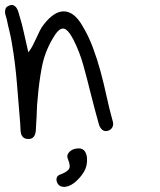

<svg xmlns="http://www.w3.org/2000/svg" viewBox="-20 -553 635 764"><path d="M15.6 -530.3Q26.4 -535.2 33.2 -532.2Q40 -529.3 44.4 -523.4Q48.8 -517.6 51.8 -509.3Q54.7 -501 56.6 -493.2Q67.4 -459 75.2 -422.4Q83 -385.7 92.8 -344.7Q103.5 -358.4 110.8 -373Q118.2 -387.7 125 -402.3Q131.8 -417 138.7 -431.2Q145.5 -445.3 155.3 -457Q195.3 -507.8 233.4 -507.8Q273.4 -507.8 305.7 -454.1Q332 -411.1 349.6 -363.8Q367.2 -316.4 380.4 -267.6Q393.6 -218.8 404.3 -168.9Q415 -119.1 428.7 -70.3Q432.6 -57.6 427.2 -46.9Q421.9 -36.1 408.2 -32.2Q394.5 -29.3 386.2 -37.1Q377.9 -44.9 374 -56.6Q365.2 -87.9 356.9 -119.1Q348.6 -150.4 340.8 -181.6Q327.1 -237.3 312 -292Q296.9 -346.7 271.5 -396.5Q249 -439.5 230.5 -439.5Q211.9 -439.5 188.5 -397.5Q157.2 -343.8 146 -283.2Q134.8 -222.7 129.9 -161.1Q127 -135.7 126.5 -111.3Q126 -86.9 124 -61.5Q123 -52.7 123 -42Q123 -31.2 120.6 -22Q118.2 -12.7 111.8 -6.3Q105.5 0 92.8 0Q80.1 0 73.2 -5.9Q66.4 -11.7 64 -20.5Q61.5 -29.3 61.5 -40Q61.5 -50.8 60.5 -60.5Q53.7 -140.6 47.4 -220.7Q41 -300.8 27.3 -380.9Q23.4 -405.3 17.6 -428.7Q11.7 -452.1 6.8 -476.6Q4.9 -484.4 2.4 -491.7Q0 -499 0 -506.3Q0 -513.7 2.9 -520Q5.9 -526.4 15.6 -530.3ZM221.7 140.6Q243.2 132.8 252.9 121.6Q262.7 110.4 251 82Q243.2 65.4 254.9 52.7Q266.6 40 285.2 38.1Q304.7 35.2 314.5 45.4Q324.2 55.7 326.2 75.2Q328.1 105.5 315.9 127.4Q303.7 149.4 282.2 168.9Q273.4 176.8 263.2 182.6Q252.9 188.5 240.2 190.4Q212.9 192.4 206.1 169.9Q203.1 160.2 206.5 152.3Q210 144.5 221.7 140.6Z"/></svg>

Font: Scriphy
Style: Regular
Weight: 400
Designer: Ala M. Lockhart
Foundry: Ala M. Lockhart
Version: Version 1.0 2021